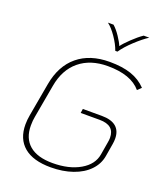

<svg xmlns="http://www.w3.org/2000/svg" viewBox="-167 -1040 991 1160"><g transform="rotate(20 329.0 -460.0)"><path d="M66 -182Q66 -211 72 -244L110 -457Q132 -580 211 -645.5Q290 -711 416 -711Q498 -711 555 -691.5Q612 -672 652 -630L628 -607Q564 -683 414 -683Q303 -683 232 -624.5Q161 -566 142 -457L104 -244Q99 -219 99 -187Q99 -105 150 -61.5Q201 -18 299 -18Q404 -18 475 -59Q546 -100 557 -168L571 -251Q574 -266 574 -280Q574 -361 478 -361H356L360 -388H482Q543 -388 574 -362Q605 -336 605 -285Q605 -269 602 -251L588 -168Q579 -115 540 -74.5Q501 -34 438 -12Q375 10 297 10Q184 10 125 -39.5Q66 -89 66 -182ZM324 -930H360Q383 -910 406 -875.5Q429 -841 437 -820Q451 -840 487 -874.5Q523 -909 554 -930H590Q553 -906 508 -864Q463 -822 438 -785H424Q411 -823 381.5 -866Q352 -909 324 -930Z"/></g></svg>

Font: KoHo ExtraLight
Style: Italic
Weight: 275
Italic angle: -10°
Version: Version 1.000; ttfautohint (v1.6)